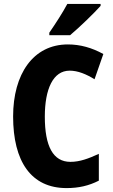

<svg xmlns="http://www.w3.org/2000/svg" viewBox="-20 -1002 577 981"><path d="M494 -972V-982H324C300 -937 265 -883 232 -835V-822H338C387 -863 462 -936 494 -972ZM336 -641C378 -641 421 -623 463 -597L508 -726C450 -758 390 -775 327 -775C149 -775 47 -623 47 -407C47 -177 139 -41 320 -41C382 -41 434 -53 485 -79V-216C433 -192 388 -175 340 -175C251 -175 209 -255 209 -406C209 -547 251 -641 336 -641Z"/></svg>

Font: Noto Sans Tamil UI Condensed ExtraBold
Style: Regular
Weight: 800
Width: 3
Designer: Jelle Bosma - Monotype Design Team
Foundry: Monotype Imaging Inc.
Version: Version 2.004